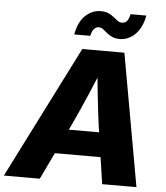

<svg xmlns="http://www.w3.org/2000/svg" viewBox="-93 -997 907 1051"><g transform="rotate(5 360.0 -471.5)"><path d="M-32.2 0 335 -727.5H566.4L696.3 0H507.8L460.9 -318.8Q450.2 -398.4 441.2 -483.6Q432.1 -568.8 423.8 -664.6H467.8Q428.2 -569.3 391.8 -484.1Q355.5 -398.9 317.9 -318.8L165 0ZM160.6 -146.5 183.1 -281.2H574.7L552.2 -146.5ZM534.7 -799.8Q509.3 -799.8 491.9 -807.9Q474.6 -815.9 461.9 -826.9Q449.2 -837.9 438.5 -845.9Q427.7 -854 415 -854Q398.9 -854 387.9 -840.3Q377 -826.7 372.1 -803.2H284.2Q296.9 -872.6 333.7 -907.7Q370.6 -942.9 418 -942.9Q443.4 -942.9 460.7 -935.1Q478 -927.2 491 -916.7Q503.9 -906.2 514.6 -898.2Q525.4 -890.1 538.1 -890.1Q556.6 -890.1 566.7 -903.1Q576.7 -916 581.5 -940.4H668.5Q655.8 -872.1 618.4 -835.9Q581.1 -799.8 534.7 -799.8Z"/></g></svg>

Font: Inter 24pt ExtraBold
Style: Italic
Weight: 800
Italic angle: -9.3988°
Designer: Rasmus Andersson
Foundry: rsms
Version: Version 4.001;git-66647c0bb